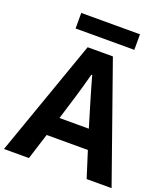

<svg xmlns="http://www.w3.org/2000/svg" viewBox="-177 -1115 1083 1236"><g transform="rotate(20 364.5 -496.5)"><path d="M263.7 -309.6H464.8L414.1 -478.5Q383.8 -580.1 367.2 -641.6H361.3Q338.9 -556.6 315.4 -478.5ZM-3.9 0 278.3 -799.8H451.2L733.4 0H562.5L505.9 -178.7H223.6L167 0ZM164.1 -886.7V-993.2H566.4V-886.7Z"/></g></svg>

Font: Gothic A1 Black
Style: Regular
Weight: 900
Version: Version 2.50